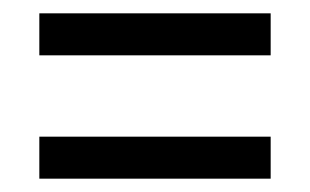

<svg xmlns="http://www.w3.org/2000/svg" viewBox="-20 -501 465 288"><path d="M39 -418V-481H386V-418ZM39 -233V-296H386V-233Z"/></svg>

Font: Noto Serif Khmer ExtraCondensed SemiBold
Style: Regular
Weight: 600
Width: 2
Designer: Danh Hong and the Monotype Design Team
Foundry: Monotype Imaging Inc.
Version: Version 2.004; ttfautohint (v1.8.4.7-5d5b)